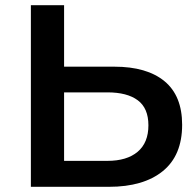

<svg xmlns="http://www.w3.org/2000/svg" viewBox="-20 -720 757 740"><path d="M99 0V-700H227V-463H421Q546 -463 614 -407Q682 -351 682 -239Q682 -121 607.5 -60.5Q533 0 400 0ZM227 -100H394Q469 -100 510.5 -135Q552 -170 552 -237Q552 -303 511 -333.5Q470 -364 394 -364H227Z"/></svg>

Font: Montserrat SemiBold
Style: Regular
Weight: 600
Designer: Julieta Ulanovsky
Foundry: Julieta Ulanovsky
Version: Version 9.000; ttfautohint (v1.8.4.7-5d5b)